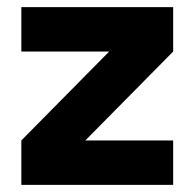

<svg xmlns="http://www.w3.org/2000/svg" viewBox="-20 -520 547 540"><path d="M467 -375 220 -125H467V0H40V-125L287 -375H40V-500H467Z"/></svg>

Font: Urbanist
Style: Bold
Weight: 700
Designer: Corey Hu
Foundry: Corey Hu
Version: Version 1.330; ttfautohint (v1.8.4.7-5d5b)